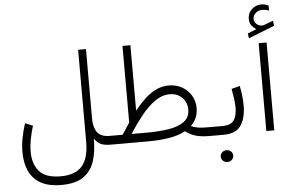

<svg xmlns="http://www.w3.org/2000/svg" viewBox="-66 -955 1977 1297"><g transform="rotate(-5 922.5 -306.5)"><path d="M299.8 242.2Q211.9 242.2 158.2 211.2Q104.5 180.2 80.1 125.5Q55.7 70.8 55.7 -1Q55.7 -47.9 64.9 -97.4Q74.2 -147 90.3 -194.3L142.1 -173.8Q128.9 -130.9 120.1 -86.2Q111.3 -41.5 111.3 2Q111.3 83 154.1 133.3Q196.8 183.6 299.8 183.6Q397 183.6 443.8 131.6Q490.7 79.6 490.7 -33.2V-657.7H543.9V-185.1Q543.9 -126 568.8 -92.8Q593.8 -59.6 652.8 -59.6H674.8V0H653.3Q612.8 0 587.6 -11.2Q562.5 -22.5 543.9 -51.8Q544.9 36.6 523.2 102.8Q501.5 168.9 448 205.6Q394.5 242.2 299.8 242.2Z M1078.6 -364.3Q1129.4 -364.3 1168.9 -341.8Q1208.5 -319.3 1231.2 -281.2Q1253.9 -243.2 1253.9 -195.8Q1253.4 -157.2 1240.2 -128.4Q1227.1 -99.6 1204.6 -78.1Q1229.5 -67.4 1253.4 -63.5Q1277.3 -59.6 1327.1 -59.6H1349.6V0H1327.1Q1265.1 0 1227.3 -12.2Q1189.5 -24.4 1161.6 -46.9Q1117.7 -22 1052.7 -11Q987.8 0 907.7 0H655.3V-59.6H740.2Q751 -77.6 765.9 -99.1Q780.8 -120.6 791.5 -138.2V-657.7H845.2V-213.9Q876.5 -253.4 912.1 -287.6Q947.8 -321.8 989.3 -343Q1030.8 -364.3 1078.6 -364.3ZM1081.1 -304.7Q1028.8 -304.7 980 -270.3Q931.2 -235.8 886.5 -179.9Q841.8 -124 800.8 -59.6H905.8Q988.3 -59.6 1054.2 -70.3Q1120.1 -81.1 1158.4 -109.6Q1196.8 -138.2 1196.8 -190.4Q1196.8 -240.2 1164.1 -272.5Q1131.3 -304.7 1081.1 -304.7Z M1329.6 -59.6H1418.5Q1474.6 -59.6 1495.4 -90.8Q1516.1 -122.1 1516.1 -174.3Q1516.1 -202.6 1511.5 -237.1Q1506.8 -271.5 1500.5 -304.2L1557.1 -318.8Q1571.8 -248.5 1571.8 -185.1Q1571.8 -101.1 1537.8 -50.5Q1503.9 0 1419.4 0H1329.6ZM1387.7 145.5Q1387.7 128.9 1399.9 117.2Q1412.1 105.5 1430.2 105.5Q1447.8 105.5 1460 116.9Q1472.2 128.4 1472.2 145.5Q1472.2 162.1 1460 173.8Q1447.8 185.5 1430.2 185.5Q1412.1 185.5 1399.9 173.8Q1387.7 162.1 1387.7 145.5Z M1702.1 -691.4Q1684.1 -702.6 1670.7 -719.7Q1657.2 -736.8 1657.2 -764.6Q1657.2 -804.7 1685.3 -829.8Q1713.4 -855 1748 -855Q1773.9 -855 1798.3 -843.8L1798.8 -808.6Q1786.6 -814 1775.1 -815.9Q1763.7 -817.9 1752.4 -817.9Q1728.5 -817.9 1709 -802.2Q1689.5 -786.6 1689.5 -761.2Q1689.5 -740.2 1707.8 -725.1Q1726.1 -710 1749.5 -713.4Q1752 -713.4 1754.4 -714.4Q1756.8 -715.3 1758.8 -715.8L1818.8 -738.3L1823.7 -704.1L1647 -634.3L1642.1 -667.5ZM1763.2 -595.7V0H1709.5V-595.7Z"/></g></svg>

Font: Vazirmatn RD UI FD ExtraLight
Style: Regular
Weight: 200
Designer: Saber Rastikerdar
Foundry: Saber Rastikerdar
Version: Version 33.003